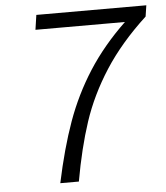

<svg xmlns="http://www.w3.org/2000/svg" viewBox="-51 -747 687 793"><g transform="rotate(-5 292.5 -350.5)"><path d="M491 -640H120L129 -701H585L578 -655Q471 -556 405 -453.5Q339 -351 303.5 -243.5Q268 -136 244 0H167Q197 -142 236 -250.5Q275 -359 336.5 -455Q398 -551 491 -640Z"/></g></svg>

Font: Nebula Sans Book
Style: Regular
Weight: 400
Italic angle: -9°
Designer: Paul D. Hunt for Adobe (as Source Sans)
Foundry: Nebula Entertainment & Broadcasting LLC
Version: Version 1.010